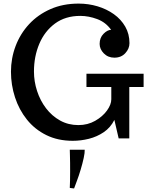

<svg xmlns="http://www.w3.org/2000/svg" viewBox="-20 -770 821 1068"><path d="M384.8 13.2Q301.8 13.2 237.5 -18.6Q173.3 -50.3 129.6 -105Q85.9 -159.7 63.5 -228.5Q41 -297.4 41 -371.1Q41 -445.8 66.9 -514.2Q92.8 -582.5 141.8 -635.5Q190.9 -688.5 260.5 -719.2Q330.1 -750 417.5 -750Q471.7 -750 522.5 -734.9Q573.2 -719.7 613.3 -691.2Q653.3 -662.6 676.8 -621.8Q700.2 -581.1 700.2 -529.8Q700.2 -499.5 677.2 -474.4Q654.3 -449.2 616.2 -449.2Q581.1 -449.2 557.6 -472.9Q534.2 -496.6 534.2 -525.9Q534.2 -560.1 555.9 -582Q577.6 -604 598.1 -604Q568.4 -646 520.8 -663.8Q473.1 -681.6 426.8 -681.6Q343.8 -681.6 286.1 -639.2Q228.5 -596.7 198.7 -526.4Q168.9 -456.1 168.9 -372.1Q168.9 -316.9 186.3 -263.7Q203.6 -210.4 236.1 -167.7Q268.6 -125 314.2 -99.6Q359.9 -74.2 416 -74.2Q467.8 -74.2 509.3 -97.9Q550.8 -121.6 575 -155Q599.1 -188.5 599.1 -217.8V-286.1H460.9V-359.9H778.8V-286.1H699.2V0H640.1L616.2 -103Q594.7 -60.1 557.1 -34.7Q519.5 -9.3 474.6 2Q429.7 13.2 384.8 13.2ZM392.1 278.3 368.2 275.4Q369.1 256.3 369.6 233.6Q370.1 210.9 370.1 184.1Q370.1 157.2 369.9 135.5Q369.6 113.8 369.1 96.7L368.2 63H451.2Q452.1 78.6 445.6 108.9Q439 139.2 428.7 173.6Q418.5 208 407.7 236.3Z"/></svg>

Font: Trocchi
Style: Regular
Weight: 400
Designer: Vernon Adams
Foundry: Vernon Adams
Version: Version 1.101; ttfautohint (v1.8.4.7-5d5b);gftools[0.9.27]